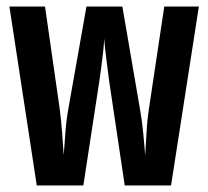

<svg xmlns="http://www.w3.org/2000/svg" viewBox="-20 -570 640 590"><path d="M93 0 8.9 -550H118.3L163.3 -236.7Q168 -201.2 171 -160.6Q174 -120.1 175.8 -92.9Q177.8 -120.1 180.8 -160.6Q183.7 -201.2 190.2 -236.7L245.7 -550H356L409.8 -236.7Q416.3 -201.2 420.2 -160.2Q424.2 -119.3 426 -92.1Q428 -119.3 430.2 -160.2Q432.3 -201.2 437.8 -236.7L484.8 -550H591.1L505.6 0H363.3L315.5 -320.5Q311.5 -349.4 306.8 -388.1Q302 -426.8 300 -451.5Q299.8 -435.4 297 -411.4Q294.2 -387.3 291.2 -363.4Q288.2 -339.5 285.2 -320.5L236.1 0Z"/></svg>

Font: JetBrains Mono
Style: Regular
Weight: 400
Monospace: yes
Designer: Philipp Nurullin, Konstantin Bulenkov
Foundry: JetBrains
Version: Version 2.305